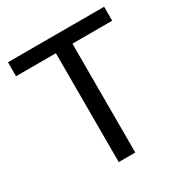

<svg xmlns="http://www.w3.org/2000/svg" viewBox="-167 -843 924 970"><g transform="rotate(-30 295.0 -358.0)"><path d="M576 -635H344V0H247.5V-635H15V-716.5H576Z"/></g></svg>

Font: Lato-Regular
Style: Regular
Weight: 400
Designer: Lukasz Dziedzic with Adam Twardoch and Botio Nikoltchev
Foundry: tyPoland Lukasz Dziedzic
Version: Version 2.015; 2015-08-06; http://www.latofonts.com/